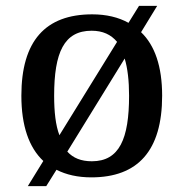

<svg xmlns="http://www.w3.org/2000/svg" viewBox="-20 -596 627 656"><path d="M128 -46 75 40H138L173 -16C206 1 246 10 292 10C451 10 534 -81 534 -269C534 -369 509 -441 462 -486L517 -576H455L419 -518C385 -537 343 -547 295 -547C135 -547 53 -456 53 -269C53 -166 79 -92 128 -46ZM380 -453 183 -134C170 -168 165 -214 165 -269C165 -417 199 -491 293 -491C331 -491 359 -478 380 -453ZM294 -45C257 -45 230 -56 210 -78L406 -396C416 -363 421 -320 421 -269C421 -122 388 -45 294 -45Z"/></svg>

Font: Noto Serif Georgian Medium
Style: Regular
Weight: 500
Designer: Monotype Design Team, Akaki Razmadze
Foundry: Google LLC
Version: Version 2.003